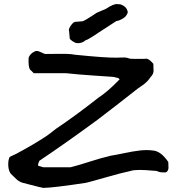

<svg xmlns="http://www.w3.org/2000/svg" viewBox="-20 -845 872 939"><path d="M192 74Q189 74 169 69Q149 64 124 57.5Q99 51 91 49Q81 46 73 41Q65 36 60.5 31.5Q56 27 47 18.5Q38 10 33 5Q22 -9 20.5 -34.5Q19 -60 27 -77Q29 -79 58 -92Q64 -95 95.5 -112.5Q127 -130 139.5 -137.5Q152 -145 176.5 -160Q201 -175 219.5 -188.5Q238 -202 255 -216Q348 -278 461 -367Q505 -395 565 -457L559 -463Q535 -469 534 -469Q505 -471 431 -476Q357 -481 303 -487H145L126 -506Q118 -520 120 -563Q127 -583 151 -594Q161 -599 179 -590Q197 -581 203 -581Q222 -581 252.5 -581.5Q283 -582 305 -581.5Q327 -581 350 -577Q498 -562 549 -563Q559 -563 571 -563.5Q583 -564 588 -564Q593 -564 600.5 -562.5Q608 -561 616 -558Q625 -557 656.5 -557Q688 -557 698 -558Q704 -556 709.5 -552.5Q715 -549 721.5 -542Q728 -535 730 -533Q730 -528 730.5 -516.5Q731 -505 731 -498.5Q731 -492 727.5 -483.5Q724 -475 717 -469Q710 -458 702 -449.5Q694 -441 689 -437Q684 -433 672 -424.5Q660 -416 654 -412Q618 -383 551 -331.5Q484 -280 458 -260Q300 -144 173 -59Q164 -41 167 -34L192 -27H325Q365 -37 420.5 -55Q476 -73 524 -84Q545 -87 587.5 -96Q630 -105 664 -109Q698 -113 727 -109Q766 -107 803 -53Q803 -51 803.5 -40Q804 -29 804 -23.5Q804 -18 800.5 -11Q797 -4 790 -2Q762 0 746 -9Q741 -9 725 -10.5Q709 -12 693 -13Q677 -14 664 -14Q633 -14 619 -9Q572 1 499 22Q426 43 401 49Q243 73 192 74ZM356 -634Q345 -636 333 -644.5Q321 -653 321 -658L317 -702Q317 -703 321 -711Q325 -719 332.5 -728Q340 -737 347 -738L384 -741Q390 -743 401.5 -749.5Q413 -756 429.5 -767Q446 -778 452 -782L475 -792Q498 -801 500 -803Q536 -827 554 -825Q557 -825 557 -824Q567 -827 584.5 -816.5Q602 -806 605 -785Q600 -766 582 -755Q564 -744 549 -742L475 -694Q464 -686 434 -667Q404 -648 400 -649Q381 -632 356 -634Z"/></svg>

Font: Excalifont
Style: Regular
Weight: 400
Designer: Your Own Font Foundry (Virgil); Ján Filípek / DizajnDesign (Excalifont, modifications)
Foundry: Your Own Font Foundry (Virgil); Ján Filípek / DizajnDesign (Excalifont, modifications)
Version: Version 1.000;Glyphs 3.2 (3227)